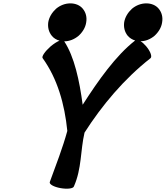

<svg xmlns="http://www.w3.org/2000/svg" viewBox="-20 -1092 983 1138"><path d="M233 -747C320 -626 363 -476 379 -316C352 -217 312 -114 275 -13C271 0 299 16 339 23C378 30 414 26 418 13C465 -93 456 -199 481 -306C584 -467 714 -623 872 -747C883 -756 872 -787 847 -817C836 -830 824 -841 813 -848C841 -847 871 -859 896 -880C920 -902 937 -930 941 -960C946 -990 939 -1018 921 -1040C904 -1061 877 -1072 847 -1072C817 -1072 787 -1061 762 -1040C738 -1018 721 -990 716 -960C712 -930 719 -902 737 -880C748 -867 764 -857 781 -852C666 -762 563 -616 470 -471C451 -614 421 -756 360 -848L361 -847C391 -847 421 -859 446 -880C470 -902 487 -930 491 -960C496 -990 489 -1018 471 -1040C454 -1061 427 -1072 397 -1072C367 -1072 337 -1061 312 -1040C288 -1018 271 -990 266 -960C262 -930 269 -902 287 -880C298 -866 314 -856 333 -851C318 -845 299 -833 280 -817C246 -787 225 -756 233 -747Z"/></svg>

Font: Nupuram Black Oblique
Style: Regular
Weight: 900
Designer: Santhosh Thottingal (santhosh.thottingal@gmail.com)
Foundry: SMC
Version: Version 1.000